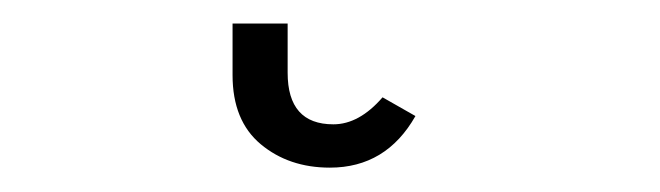

<svg xmlns="http://www.w3.org/2000/svg" viewBox="-20 39 550 160"><path d="M173.8 58.6H219.7V99.6Q219.7 142.6 257.8 142.6Q279.3 142.6 298.8 120.1L326.2 135.7Q301.8 178.7 254.9 178.7Q220.7 178.7 197.3 159.2Q173.8 139.6 173.8 101.6Z"/></svg>

Font: Gothic A1 Light
Style: Regular
Weight: 300
Version: Version 2.50